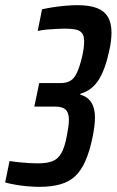

<svg xmlns="http://www.w3.org/2000/svg" viewBox="-54 -716 452 744"><path d="M98 8Q79 8 54.5 6Q30 4 7 0Q-16 -4 -34 -9L-17 -92Q2 -89 22.5 -87Q43 -85 61 -84Q79 -83 92 -83Q128 -83 149.5 -91.5Q171 -100 184 -123Q197 -146 205 -190Q209 -210 211 -225Q213 -240 213 -252Q213 -279 200.5 -291Q188 -303 160 -303H79L98 -394H180Q203 -394 218 -402.5Q233 -411 244 -434Q255 -457 265 -500Q269 -518 270.5 -531.5Q272 -545 272 -556Q272 -577 264 -587.5Q256 -598 239.5 -601.5Q223 -605 198 -605Q183 -605 165 -604Q147 -603 128.5 -601.5Q110 -600 92 -596L109 -680Q131 -685 155 -688.5Q179 -692 202.5 -694Q226 -696 245 -696Q292 -696 321 -685Q350 -674 364 -650.5Q378 -627 378 -590Q378 -575 376 -557Q374 -539 369 -518Q353 -444 327 -404.5Q301 -365 258 -353L257 -349Q285 -342 299.5 -319.5Q314 -297 314 -261Q314 -245 311.5 -225Q309 -205 304 -181Q293 -129 277 -92.5Q261 -56 238 -34Q215 -12 180.5 -2Q146 8 98 8Z"/></svg>

Font: Saira Condensed Medium
Style: Italic
Weight: 500
Width: 3
Italic angle: -12°
Designer: Hector Gatti with collaboration of the Omnibus-Type team
Foundry: Omnibus-Type
Version: Version 1.101